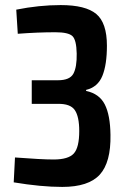

<svg xmlns="http://www.w3.org/2000/svg" viewBox="-20 -723 498 756"><path d="M219 -703Q317 -703 359 -668Q401 -633 401 -543Q401 -468 383 -424Q365 -380 319 -369V-365Q371 -354 392.5 -312Q414 -270 415 -192Q417 -84 373 -35.5Q329 13 225 13Q142 13 34 -5L39 -103Q143 -95 191 -95Q249 -95 270.5 -118.5Q292 -142 292 -207Q292 -264 274.5 -289.5Q257 -315 208 -314H105V-407H208Q255 -407 269 -433Q283 -459 282 -512Q281 -566 265 -581Q249 -596 198 -596Q128 -596 50 -590L44 -685Q134 -703 219 -703Z"/></svg>

Font: Exo 2 Semi Bold Condensed
Style: Regular
Weight: 600
Width: 3
Designer: Natanael Gama
Version: Version 1.001;PS 001.001;hotconv 1.0.70;makeotf.lib2.5.58329